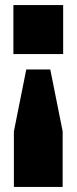

<svg xmlns="http://www.w3.org/2000/svg" viewBox="-20 -540 303 760"><path d="M84 -265 35 -20V200H228V-20L179 -265ZM33 -326H230V-520H33Z"/></svg>

Font: Aspekta 850
Style: Regular
Weight: 850
Designer: Ivo Dolenc
Version: Version 2.000